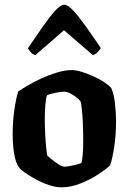

<svg xmlns="http://www.w3.org/2000/svg" viewBox="-20 -799 548 819"><path d="M243 0Q217 0 187.5 -10Q158 -20 131 -35Q104 -50 85 -63.5Q66 -77 61 -85Q47 -104 40.5 -143Q34 -182 34 -226Q34 -282 41.5 -332.5Q49 -383 58 -409Q71 -418 97 -433.5Q123 -449 155.5 -464Q188 -479 222.5 -489.5Q257 -500 286 -500Q304 -500 328.5 -492.5Q353 -485 378.5 -473.5Q404 -462 424.5 -448.5Q445 -435 454 -424Q465 -403 470 -361Q475 -319 475 -280Q475 -225 467.5 -174.5Q460 -124 450 -94Q435 -79 401 -56.5Q367 -34 325 -17Q283 0 243 0ZM254 -88Q262 -88 276.5 -90.5Q291 -93 305 -96.5Q319 -100 327 -103Q331 -115 333 -141.5Q335 -168 335 -199Q335 -233 333.5 -270Q332 -307 329 -334.5Q326 -362 323 -367Q320 -372 308 -382Q296 -392 281 -400Q266 -408 253 -408Q241 -408 216.5 -403Q192 -398 181 -393Q176 -382 173.5 -353Q171 -324 171 -291Q171 -257 173 -222.5Q175 -188 177.5 -164Q180 -140 182 -135Q185 -132 199 -120.5Q213 -109 229 -98.5Q245 -88 254 -88ZM131 -564Q119 -567 111 -576.5Q103 -586 99 -593Q134 -645 163.5 -687Q193 -729 216 -754Q239 -779 254 -779Q269 -779 292 -754.5Q315 -730 345 -688Q375 -646 410 -594Q406 -587 397.5 -577.5Q389 -568 376 -564L253 -670Z"/></svg>

Font: Texturina 72pt ExtraBold
Style: Regular
Weight: 800
Designer: Guillermo Torres Carreño
Foundry: Omnibus-Type
Version: Version 1.002; ttfautohint (v1.8.3)